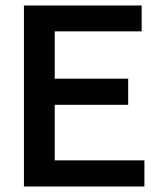

<svg xmlns="http://www.w3.org/2000/svg" viewBox="-20 -678 612 698"><path d="M67 -658H495V-564H179V-392H446V-297H179V-95H505V0H67Z"/></svg>

Font: Codetta
Style: Bold
Weight: 700
Designer: Ulrich Proeller
Foundry: PROSA GmbH
Version: Version 2.00;September 29, 2018;FontCreator 11.5.0.2427 64-b